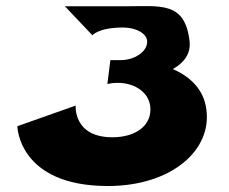

<svg xmlns="http://www.w3.org/2000/svg" viewBox="-20 -605 766 642"><path d="M289 -487C289 -487 309 -513 392 -513C434 -513 473 -493 472 -465C472 -431 428 -404 384 -404H349L339 -324C339 -324 354 -328 373 -328C434 -328 483 -293 483 -239C483 -181 429 -146 356 -146C224 -146 233 -252 233 -252L38 -183C38 -183 41 17 341 17C551 17 689 -101 670 -239C662 -304 618 -348 558 -374C597 -396 618 -427 614 -466C599 -601 517 -584 400 -584H197Z"/></svg>

Font: Hussar Milosc
Style: Bold
Weight: 700
Foundry: Cannot Into Space Fonts
Version: Version 1.02